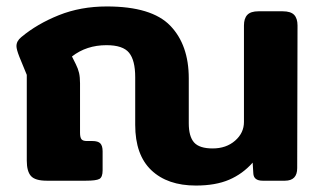

<svg xmlns="http://www.w3.org/2000/svg" viewBox="-20 -560 994 595"><path d="M399 -173V-321Q399 -373 380 -396.5Q361 -420 310 -420Q248 -420 203 -385L215 -361Q222 -347 225 -334Q228 -321 228 -302V-149Q228 -134 232.5 -128.5Q237 -123 249 -123H266Q284 -123 291 -115.5Q298 -108 298 -91V-32Q298 -11 288 -5.5Q278 0 246 0H125Q89 0 76 -14.5Q63 -29 63 -62V-328L40 -384Q31 -407 31 -417Q31 -433 46 -445Q95 -486 162.5 -513Q230 -540 311 -540Q450 -540 507.5 -480.5Q565 -421 565 -317V-178Q565 -137 581.5 -118.5Q598 -100 639 -100Q681 -100 708.5 -124Q736 -148 736 -182V-481Q736 -503 746.5 -514Q757 -525 781 -525H856Q881 -525 891.5 -514Q902 -503 902 -481L901 -39Q901 0 863 0H794Q766 0 765 -23L763 -56Q732 -21 690 -3Q648 15 587 15Q499 15 449 -32.5Q399 -80 399 -173Z"/></svg>

Font: Mitr Medium
Style: Regular
Weight: 500
Designer: Thanarat Vachiruckul
Foundry: Cadson Demak
Version: Version 1.002